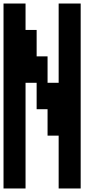

<svg xmlns="http://www.w3.org/2000/svg" viewBox="-20 -1050 540 1090"><path d="M0 20V-1030H125V-880H188V-730H250V-580H313V-1030H438V20H313V-280H250V-430H188V-580H125V20Z"/></svg>

Font: 2P VHS
Style: Regular
Weight: 400
Designer: CodeMan38
Foundry: CodeMan38
Version: Version 3.000